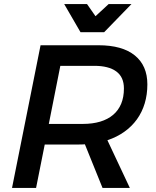

<svg xmlns="http://www.w3.org/2000/svg" viewBox="-20 -922 763 942"><path d="M396.5 -214Q389 -213.5 381.5 -213.2Q374 -213 366 -213H199.5L157 0H39L179 -700H463Q580 -700 641.5 -650Q703 -600 703 -508Q703 -458 690 -414.8Q677 -371.5 651.8 -336.5Q626.5 -301.5 590 -275.5Q553.5 -249.5 507 -234L617 0H483ZM219.5 -314H386Q434 -314 471.5 -325.2Q509 -336.5 535 -358.5Q561 -380.5 574.5 -413Q588 -445.5 588 -488Q588 -544 550.5 -571.5Q513 -599 443 -599H276ZM491 -764H375L295 -902H407L448.5 -842.5L513 -902H625Z"/></svg>

Font: Argentum Sans
Style: Italic
Weight: 400
Italic angle: -11.3099°
Designer: Julieta Ulanovsky, Owen Earl, Rasmus Andersson, Cristiano Sobral
Foundry: The Argentum Sans Project Authors
Version: Version 3.131; ttfautohint (v1.8.4.7-5d5b-dirty)